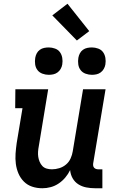

<svg xmlns="http://www.w3.org/2000/svg" viewBox="-20 -996 640 1024"><path d="M206 8Q177 8 151.5 -0.5Q126 -9 107.5 -27.5Q89 -46 78.5 -70.5Q68 -95 64.5 -122Q61 -149 63 -177Q65 -205 69 -233L100 -419H61L62 -520H237L187 -217Q184 -202 183 -187.5Q182 -173 184 -159.5Q186 -146 191.5 -133Q197 -120 206 -110.5Q215 -101 228.5 -97Q242 -93 257 -93Q276 -93 296 -99Q316 -105 332 -118.5Q348 -132 356.5 -151Q365 -170 368 -189L423 -520H543L477 -125Q476 -118 477 -112Q478 -106 482 -101.5Q486 -97 492 -95Q498 -93 504 -93H526V8H487Q463 8 440 3.5Q417 -1 398 -13Q379 -25 367.5 -45Q356 -65 354 -89Q344 -68 328.5 -49.5Q313 -31 293 -17.5Q273 -4 250.5 2Q228 8 206 8ZM470 -597Q453 -597 436.5 -603Q420 -609 410 -622Q400 -635 397.5 -652.5Q395 -670 398 -688Q400 -700 406 -711.5Q412 -723 422.5 -730.5Q433 -738 445.5 -740.5Q458 -743 470 -743Q487 -743 503.5 -737Q520 -731 529.5 -718Q539 -705 542 -687.5Q545 -670 542 -652Q540 -640 533.5 -628.5Q527 -617 516.5 -609.5Q506 -602 494 -599.5Q482 -597 470 -597ZM240 -597Q223 -597 206.5 -603Q190 -609 180 -622Q170 -635 167.5 -652.5Q165 -670 168 -688Q170 -700 176 -711.5Q182 -723 192.5 -730.5Q203 -738 215.5 -740.5Q228 -743 240 -743Q257 -743 273.5 -737Q290 -731 299.5 -718Q309 -705 312 -687.5Q315 -670 312 -652Q310 -640 303.5 -628.5Q297 -617 286.5 -609.5Q276 -602 264 -599.5Q252 -597 240 -597ZM390 -780 259 -914 340 -976 456 -830Z"/></svg>

Font: Iosevka HT Extended
Style: Bold Italic
Weight: 700
Width: 7
Italic angle: -9°
Monospace: yes
Designer: Belleve Invis
Foundry: Belleve Invis
Version: Version 32.3.0; ttfautohint (v1.8.4)